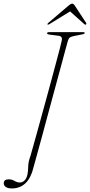

<svg xmlns="http://www.w3.org/2000/svg" viewBox="-80 -876 493 1052"><path d="M292 -652.5Q289.5 -644 279.2 -606Q269 -568 253.5 -510.8Q238 -453.5 219.8 -386.2Q201.5 -319 183.2 -251Q165 -183 148.8 -123.5Q132.5 -64 121 -22.2Q109.5 19.5 105.5 34Q90 100 59.2 128.2Q28.5 156.5 -14.5 156.5Q-37.5 156.5 -48.5 148.2Q-59.5 140 -59.5 128.5Q-59 106.5 -33 106.5Q-15 106.5 -0.5 115.2Q14 124 29.5 124Q47 124 60.2 106Q73.5 88 74.5 37.5Q75 10 87 -22Q88.5 -27 98.2 -61.5Q108 -96 122.8 -149.5Q137.5 -203 155 -266.5Q172.5 -330 190 -394.2Q207.5 -458.5 222.2 -513.8Q237 -569 246.8 -606.2Q256.5 -643.5 258 -652.5Q261 -666 256.5 -672.5Q252 -679 237.5 -680.5L190.5 -686.5Q177.5 -688 178 -694.5Q178 -700 192 -700H375Q384 -700 384 -695.5Q384 -690 372 -688L325 -678.5Q310 -675.5 303 -670.8Q296 -666 292 -652.5ZM191 -744Q183.5 -739.5 181 -741.5Q177.5 -744.5 184.5 -750.5L293.5 -843.5Q307.5 -856 315.5 -856Q323.5 -856 331 -843.5L392 -750.5Q395 -744.5 390.5 -741.5Q386.5 -739 381.5 -744L304 -813.5Z"/></svg>

Font: Fraunces 72pt Thin
Style: Italic
Weight: 100
Italic angle: -16°
Version: Version 1.000;[b76b70a41]